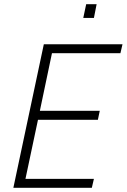

<svg xmlns="http://www.w3.org/2000/svg" viewBox="-20 -900 607 920"><path d="M44 0 190 -688H567L557 -645H229L171 -369H458L449 -326H162L102 -43H430L420 0ZM379 -814 393 -880H443L430 -814Z"/></svg>

Font: Saira Semi Condensed ExtraLight
Style: Italic
Weight: 200
Width: 4
Italic angle: -12°
Designer: Hector Gatti with collaboration of the Omnibus-Type team
Foundry: Omnibus-Type
Version: Version 1.001; ttfautohint (v1.8)